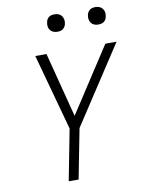

<svg xmlns="http://www.w3.org/2000/svg" viewBox="-94 -931 744 996"><g transform="rotate(-10 278.0 -433.0)"><path d="M186 0 238 -269 128 -670H187L275 -329L497 -670H556L289 -262L238 0ZM479 -774Q467 -774 457 -778Q447 -782 441 -790.5Q435 -799 433 -810Q431 -821 434 -833Q435 -840 439.5 -847Q444 -854 450 -858.5Q456 -863 463.5 -864.5Q471 -866 479 -866Q490 -866 500 -862Q510 -858 516.5 -849.5Q523 -841 524.5 -830Q526 -819 523 -807Q522 -800 518 -793Q514 -786 507.5 -781.5Q501 -777 493.5 -775.5Q486 -774 479 -774ZM263 -774Q252 -774 242 -778Q232 -782 225.5 -790.5Q219 -799 217.5 -810Q216 -821 219 -833Q220 -840 224 -847Q228 -854 234.5 -858.5Q241 -863 248.5 -864.5Q256 -866 263 -866Q275 -866 285 -862Q295 -858 301 -849.5Q307 -841 309 -830Q311 -819 308 -807Q307 -800 302.5 -793Q298 -786 292 -781.5Q286 -777 278.5 -775.5Q271 -774 263 -774Z"/></g></svg>

Font: Lode Dark
Style: Italic
Weight: 400
Italic angle: -11°
Monospace: yes
Designer: Belleve Invis
Foundry: Belleve Invis
Version: Version 29.2.0; ttfautohint (v1.8.3)